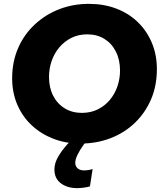

<svg xmlns="http://www.w3.org/2000/svg" viewBox="-20 -732 847 995"><path d="M380 243Q329 243 295.5 218Q262 193 262 146Q262 114 281 81Q300 48 327 18Q354 -12 379 -34.5Q404 -57 415 -68L461 -44Q456 -39 442 -20.5Q428 -2 411 21.5Q394 45 382 69.5Q370 94 370 112Q370 129 382 140Q394 151 415 151Q439 151 460 144L446 234Q433 238 413.5 240.5Q394 243 380 243ZM396 12Q321 12 256.5 -13Q192 -38 144 -83Q96 -128 69.5 -190Q43 -252 43 -326Q43 -412 74 -483Q105 -554 160.5 -605.5Q216 -657 287.5 -684.5Q359 -712 441 -712Q518 -712 582.5 -687.5Q647 -663 694 -617.5Q741 -572 767 -510Q793 -448 793 -374Q793 -287 762.5 -216.5Q732 -146 678 -94.5Q624 -43 552 -15.5Q480 12 396 12ZM404 -147Q450 -147 486.5 -165Q523 -183 549 -214Q575 -245 588.5 -284.5Q602 -324 602 -367Q602 -422 580.5 -464.5Q559 -507 521 -530.5Q483 -554 432 -554Q386 -554 349.5 -535.5Q313 -517 287 -486Q261 -455 247.5 -415.5Q234 -376 234 -333Q234 -278 255.5 -236Q277 -194 315.5 -170.5Q354 -147 404 -147Z"/></svg>

Font: MuseoModerno ExtraBold
Style: Italic
Weight: 800
Italic angle: -9°
Designer: Pablo Cosgaya, Héctor Gatti, Marcela Romero, and the Authors of The MuseoModerno Project.
Foundry: Omnibus-Type Team
Version: Version 1.003